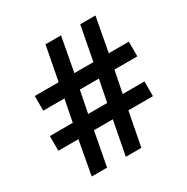

<svg xmlns="http://www.w3.org/2000/svg" viewBox="-162 -854 971 995"><g transform="rotate(-30 323.0 -356.5)"><path d="M485 -421 459 -290H589V-202H442L403 0H310L349 -202H236L198 0H106L143 -202H23V-290H160L186 -421H59V-509H202L241 -713H334L296 -509H410L449 -713H540L502 -509H622V-421ZM252 -290H366L392 -421H278Z"/></g></svg>

Font: Noto Sans Gujarati SemiBold
Style: Regular
Weight: 600
Designer: Jelle Bosma - Monotype Design Team, Universal Thirst
Foundry: Monotype Imaging Inc.
Version: Version 2.106; ttfautohint (v1.8.4.7-5d5b)